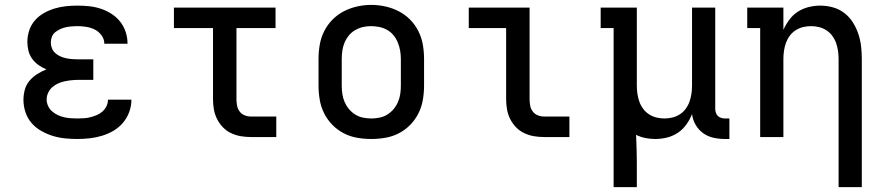

<svg xmlns="http://www.w3.org/2000/svg" viewBox="-20 -561 3640 786"><path d="M297 8Q272 8 246.5 5.5Q221 3 196.5 -4.5Q172 -12 149 -25Q126 -38 109.5 -57Q93 -76 84.5 -101Q76 -126 76 -152Q76 -173 81.5 -193.5Q87 -214 100.5 -230Q114 -246 132 -257.5Q150 -269 170 -277Q153 -284 138 -294.5Q123 -305 112 -320Q101 -335 96.5 -353Q92 -371 92 -389Q92 -413 99.5 -436Q107 -459 122.5 -477Q138 -495 159 -507Q180 -519 203 -526Q226 -533 249.5 -535.5Q273 -538 297 -538Q321 -538 345 -535.5Q369 -533 392 -525.5Q415 -518 435.5 -505Q456 -492 471 -473.5Q486 -455 494 -431.5Q502 -408 502 -384Q502 -384 502 -383.5Q502 -383 502 -382H407Q407 -382 407 -382.5Q407 -383 407 -383Q407 -401 395.5 -416.5Q384 -432 368 -440Q352 -448 333.5 -451Q315 -454 297 -454Q285 -454 273 -453Q261 -452 249.5 -449.5Q238 -447 227 -442Q216 -437 206.5 -429.5Q197 -422 192.5 -410.5Q188 -399 188 -387Q188 -375 192.5 -363.5Q197 -352 206.5 -343.5Q216 -335 227.5 -330Q239 -325 251 -322.5Q263 -320 275.5 -319Q288 -318 300 -318H362V-234H300Q286 -234 272 -232.5Q258 -231 244 -228Q230 -225 217 -219Q204 -213 193.5 -203.5Q183 -194 177 -181Q171 -168 171 -153Q171 -140 177 -127Q183 -114 193.5 -105Q204 -96 216.5 -90Q229 -84 242.5 -81Q256 -78 270 -77Q284 -76 297 -76Q311 -76 324.5 -77Q338 -78 351.5 -81.5Q365 -85 377.5 -90.5Q390 -96 400 -105Q410 -114 416 -126.5Q422 -139 422 -153H518Q518 -153 518 -153Q518 -153 518 -153Q518 -127 509 -102.5Q500 -78 483.5 -58.5Q467 -39 445 -26Q423 -13 398.5 -5.5Q374 2 348.5 5Q323 8 297 8Z M1007 0Q986 0 965.5 -3.5Q945 -7 926 -16Q907 -25 892.5 -40Q878 -55 868.5 -74Q859 -93 855.5 -113.5Q852 -134 852 -155V-446H692V-530H1108V-446H948V-155Q948 -142 950.5 -128.5Q953 -115 961 -104.5Q969 -94 981.5 -89Q994 -84 1007 -84H1111V0Z M1500 8Q1471 8 1442 3Q1413 -2 1387 -15.5Q1361 -29 1340.5 -50Q1320 -71 1307 -97Q1294 -123 1289 -152Q1284 -181 1284 -210V-320Q1284 -349 1289 -378Q1294 -407 1307 -433Q1320 -459 1340.5 -480Q1361 -501 1387 -514.5Q1413 -528 1442 -534.5Q1471 -541 1500 -541Q1529 -541 1558 -534.5Q1587 -528 1613 -514.5Q1639 -501 1659.5 -480Q1680 -459 1693 -433Q1706 -407 1711 -378Q1716 -349 1716 -320V-210Q1716 -181 1711 -152Q1706 -123 1693 -97Q1680 -71 1659.5 -50Q1639 -29 1613 -15.5Q1587 -2 1558 3Q1529 8 1500 8ZM1500 -76Q1517 -76 1534 -79.5Q1551 -83 1565.5 -92Q1580 -101 1591 -114Q1602 -127 1609 -143Q1616 -159 1618.5 -176Q1621 -193 1621 -210V-320Q1621 -337 1618 -354Q1615 -371 1608.5 -387Q1602 -403 1591 -416.5Q1580 -430 1565 -438.5Q1550 -447 1533 -450.5Q1516 -454 1498 -454Q1481 -454 1464.5 -450Q1448 -446 1433.5 -437.5Q1419 -429 1408 -415.5Q1397 -402 1390.5 -386.5Q1384 -371 1381.5 -354Q1379 -337 1379 -320V-210Q1379 -193 1381.5 -176Q1384 -159 1391 -143Q1398 -127 1409 -114Q1420 -101 1434.5 -92Q1449 -83 1466 -79.5Q1483 -76 1500 -76Z M2207 0Q2186 0 2165.5 -3.5Q2145 -7 2126 -16Q2107 -25 2092.5 -40Q2078 -55 2068.5 -74Q2059 -93 2055.5 -113.5Q2052 -134 2052 -155V-446H1899V-530H2148V-155Q2148 -142 2150.5 -128.5Q2153 -115 2161 -104.5Q2169 -94 2181.5 -89Q2194 -84 2207 -84H2311V0Z M2492 205V-446H2439V-530H2587V-210Q2587 -193 2589.5 -176.5Q2592 -160 2597.5 -144.5Q2603 -129 2613 -115.5Q2623 -102 2637 -93Q2651 -84 2667 -80Q2683 -76 2700 -76Q2717 -76 2733 -80Q2749 -84 2763 -93Q2777 -102 2787 -115.5Q2797 -129 2802.5 -144.5Q2808 -160 2810.5 -176.5Q2813 -193 2813 -210V-530H2908V-115Q2908 -108 2910.5 -100Q2913 -92 2918.5 -86.5Q2924 -81 2932 -78.5Q2940 -76 2948 -76H2966V8H2948Q2924 8 2901 3Q2878 -2 2859 -15.5Q2840 -29 2828 -49.5Q2816 -70 2813 -94Q2804 -71 2789.5 -51Q2775 -31 2755 -17.5Q2735 -4 2711 2Q2687 8 2662 8Q2642 8 2622 4Q2602 0 2584 -9Q2585 19 2586 47Q2587 75 2587 102V205Z M3413 205V-320Q3413 -337 3410.5 -353.5Q3408 -370 3402.5 -385.5Q3397 -401 3387 -414.5Q3377 -428 3363 -437Q3349 -446 3333 -450Q3317 -454 3300 -454Q3283 -454 3267 -450Q3251 -446 3237 -437Q3223 -428 3213 -414.5Q3203 -401 3197.5 -385.5Q3192 -370 3189.5 -353.5Q3187 -337 3187 -320V0H3092V-446H3039V-530H3187V-439Q3197 -461 3211.5 -480.5Q3226 -500 3246 -513Q3266 -526 3290 -532Q3314 -538 3338 -538Q3364 -538 3389.5 -531Q3415 -524 3436 -508Q3457 -492 3471 -470Q3485 -448 3493.5 -423Q3502 -398 3505 -372Q3508 -346 3508 -320V205Z"/></svg>

Font: Iosevka Slab Medium Extended
Style: Regular
Weight: 500
Width: 7
Monospace: yes
Designer: Belleve Invis
Foundry: Belleve Invis
Version: Version 11.1.1; ttfautohint (v1.8.3)